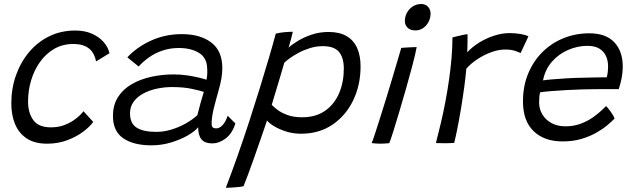

<svg xmlns="http://www.w3.org/2000/svg" viewBox="-20 -696 3078 934"><path d="M433.5 -103Q417 -79.5 384.2 -55Q351.5 -30.5 306.8 -13.8Q262 3 209 3Q149 3 110.5 -22.2Q72 -47.5 53.5 -91.8Q35 -136 35 -192.5Q35 -265 57.5 -329Q80 -393 121.2 -442.2Q162.5 -491.5 219.5 -519.5Q276.5 -547.5 346.5 -547.5Q392.5 -547.5 427.8 -531.8Q463 -516 484.8 -490.8Q506.5 -465.5 512.5 -437L447 -397Q446.5 -403 442.2 -416.8Q438 -430.5 427 -445.8Q416 -461 394.2 -471.5Q372.5 -482 335.5 -482Q285 -482 244.2 -458.5Q203.5 -435 175 -395.2Q146.5 -355.5 131.5 -305.5Q116.5 -255.5 116.5 -202Q116.5 -147 142 -111.8Q167.5 -76.5 228 -76.5Q262 -76.5 289.8 -86.5Q317.5 -96.5 337.8 -110.5Q358 -124.5 370.5 -137.2Q383 -150 386 -155Z M716.5 11Q630 11 579.8 -23.2Q529.5 -57.5 529.5 -131.5Q529.5 -185.5 554.2 -224Q579 -262.5 621.2 -286.8Q663.5 -311 716.2 -322.5Q769 -334 824.5 -334Q860 -334 894 -328.8Q928 -323.5 952.8 -317.2Q977.5 -311 984.5 -308Q987.5 -322.5 988.2 -336.8Q989 -351 987.5 -368Q985 -417 946.2 -439.8Q907.5 -462.5 849.5 -462.5Q807.5 -462.5 771 -450.2Q734.5 -438 705.2 -417.2Q676 -396.5 654.5 -372.5L599.5 -417Q645 -466.5 714.2 -498.2Q783.5 -530 864 -530Q954 -530 1007.8 -489.2Q1061.5 -448.5 1061.5 -364Q1061.5 -341 1056.8 -313.2Q1052 -285.5 1043.5 -256.5Q1031 -213 1020.2 -169.8Q1009.5 -126.5 1009.5 -95.5Q1009.5 -80.5 1015.2 -76Q1021 -71.5 1031.5 -71.5Q1048.5 -71.5 1063.2 -87.8Q1078 -104 1087.5 -133L1125 -95.5Q1110 -47 1078.2 -22.8Q1046.5 1.5 1012 1.5Q976.5 1.5 960.2 -18Q944 -37.5 944 -77Q928.5 -57.5 893.5 -37.2Q858.5 -17 812.2 -3Q766 11 716.5 11ZM740.5 -54.5Q776 -54.5 812.2 -65.2Q848.5 -76 881.5 -94.2Q914.5 -112.5 940 -135.5Q949 -171.5 956.5 -198.2Q964 -225 971.5 -249Q957.5 -254 916 -263.2Q874.5 -272.5 817 -272.5Q780.5 -272.5 744.5 -265Q708.5 -257.5 678.5 -241.8Q648.5 -226 630.5 -201.8Q612.5 -177.5 612.5 -145Q612.5 -95.5 644.8 -75Q677 -54.5 740.5 -54.5Z M1078.5 217.5Q1106.5 144.5 1135.8 61.5Q1165 -21.5 1192.8 -106.5Q1220.5 -191.5 1245 -271Q1269.5 -350.5 1289.2 -417.8Q1309 -485 1321.5 -532.5Q1339 -537 1362 -539.2Q1385 -541.5 1404.5 -541.5Q1402 -530 1395.8 -506.2Q1389.5 -482.5 1384 -464.5Q1399 -478.5 1427.8 -496.2Q1456.5 -514 1495.2 -527.2Q1534 -540.5 1578.5 -540.5Q1632 -540.5 1666.2 -520.2Q1700.5 -500 1717.2 -462.8Q1734 -425.5 1734 -373Q1734 -283 1698.5 -208.8Q1663 -134.5 1598 -90Q1533 -45.5 1444 -45.5Q1405 -45.5 1370.5 -56.8Q1336 -68 1311.5 -83.2Q1287 -98.5 1279 -110Q1275.5 -99.5 1265.2 -69.5Q1255 -39.5 1241.2 0Q1227.5 39.5 1212.8 81Q1198 122.5 1185.2 157Q1172.5 191.5 1164.5 210Q1150 213 1133 214.5Q1116 216 1101.2 216.8Q1086.5 217.5 1078.5 217.5ZM1449 -125.5Q1517 -125.5 1562 -157.5Q1607 -189.5 1629.8 -243Q1652.5 -296.5 1652.5 -361.5Q1652.5 -415.5 1629 -443.5Q1605.5 -471.5 1550.5 -471.5Q1518.5 -471.5 1488.5 -462.2Q1458.5 -453 1433.2 -439.5Q1408 -426 1389.8 -412.8Q1371.5 -399.5 1363 -391Q1361 -384 1355 -363.5Q1349 -343 1341 -316Q1333 -289 1324.8 -261.8Q1316.5 -234.5 1310.2 -214Q1304 -193.5 1302 -186Q1310 -177 1328.8 -162.5Q1347.5 -148 1377.5 -136.8Q1407.5 -125.5 1449 -125.5Z M1873.5 0.5Q1866 1 1854 2Q1842 3 1830 3Q1817.5 3 1807.2 2Q1797 1 1788 0Q1793 -11 1803 -41.8Q1813 -72.5 1827 -116.2Q1841 -160 1856.2 -209.5Q1871.5 -259 1886 -307.5Q1900.5 -356 1912.5 -396.8Q1924.5 -437.5 1932 -463Q1940.5 -464 1955 -464.8Q1969.5 -465.5 1984.2 -466.2Q1999 -467 2007 -467Q2005 -454.5 1998.8 -428Q1992.5 -401.5 1984 -369.5Q1971.5 -322.5 1955.5 -266Q1939.5 -209.5 1923.2 -155Q1907 -100.5 1893.8 -58.5Q1880.5 -16.5 1873.5 0.5ZM2000.5 -548Q1976.5 -548 1963 -561Q1949.5 -574 1949.5 -593Q1949.5 -616 1960 -634.8Q1970.5 -653.5 1988.5 -665Q2006.5 -676.5 2029 -676.5Q2050 -676.5 2062.2 -663Q2074.5 -649.5 2074.5 -630Q2074.5 -608.5 2064.8 -589.8Q2055 -571 2038.5 -559.5Q2022 -548 2000.5 -548Z M2253 -441.5Q2276.5 -467.5 2310.8 -488.8Q2345 -510 2383.8 -522.5Q2422.5 -535 2459.5 -535Q2486 -535 2512.5 -530.5Q2539 -526 2550.5 -519L2512.5 -438Q2502 -443 2484.2 -449Q2466.5 -455 2437.5 -455Q2405.5 -455 2370.8 -442.5Q2336 -430 2303.8 -409Q2271.5 -388 2248.5 -362Q2245.5 -325 2238.5 -273.2Q2231.5 -221.5 2222.5 -167.5Q2213.5 -113.5 2204.5 -68.8Q2195.5 -24 2189.5 -1Q2172.5 0.5 2146.5 0.8Q2120.5 1 2100.5 0Q2113 -48 2125 -99.2Q2137 -150.5 2147 -203.2Q2157 -256 2164.5 -309Q2172 -362 2176.5 -413.5Q2181 -465 2181 -514Q2192 -517 2207 -520.5Q2222 -524 2235.5 -526.8Q2249 -529.5 2254.5 -529.5Q2254.5 -511 2254.2 -484Q2254 -457 2253 -441.5Z M2969.5 -119Q2957 -106 2934.8 -87.2Q2912.5 -68.5 2881 -50.5Q2849.5 -32.5 2808.2 -20.2Q2767 -8 2717 -8Q2627.5 -8 2575.8 -58Q2524 -108 2524 -202.5Q2524 -276.5 2549 -337.2Q2574 -398 2618 -442Q2662 -486 2720.8 -510Q2779.5 -534 2847 -534Q2927.5 -534 2968.5 -490.2Q3009.5 -446.5 3009.5 -372Q3009.5 -345.5 3004.5 -318.5Q2999.5 -291.5 2990 -262.5Q2985.5 -262.5 2965.8 -262.5Q2946 -262.5 2918.2 -262.5Q2890.5 -262.5 2861.2 -262Q2832 -261.5 2808.5 -261Q2775 -260 2735.5 -257.8Q2696 -255.5 2661.2 -252.8Q2626.5 -250 2607.5 -247Q2602.5 -227.5 2602.5 -198Q2602.5 -165.5 2618.5 -139Q2634.5 -112.5 2663.2 -97Q2692 -81.5 2730.5 -81.5Q2772 -81.5 2805.8 -94.5Q2839.5 -107.5 2865 -125.5Q2890.5 -143.5 2906.5 -159.2Q2922.5 -175 2928.5 -180Q2931 -177.5 2937 -170.5Q2943 -163.5 2949.8 -154.2Q2956.5 -145 2962 -135.5Q2967.5 -126 2969.5 -119ZM2621.5 -305Q2636.5 -307.5 2666.8 -310Q2697 -312.5 2737 -315Q2777 -317.5 2820.5 -318Q2846.5 -319 2870.8 -319.2Q2895 -319.5 2912 -319.8Q2929 -320 2931.5 -320Q2935 -331 2936.5 -345.8Q2938 -360.5 2938 -374.5Q2938 -400 2928.2 -422.5Q2918.5 -445 2896.5 -459Q2874.5 -473 2837 -473Q2790 -473 2744 -453.2Q2698 -433.5 2665 -396Q2632 -358.5 2621.5 -305Z"/></svg>

Font: Grandstander Thin Light
Style: Italic
Weight: 300
Italic angle: -15°
Version: Version 1.200